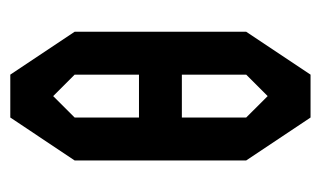

<svg xmlns="http://www.w3.org/2000/svg" viewBox="-145 -478 623 373"><g transform="rotate(90 166.5 -291.5)"><path d="M166.7 -83.3 208.3 -125V-250H125V-125ZM208.3 -333.3V-458.3L166.7 -500L125 -458.3V-333.3ZM125 0 41.7 -125V-458.3L125 -583.3H208.3L291.7 -458.3V-125L208.3 0Z"/></g></svg>

Font: Yulong
Style: Regular
Weight: 400
Designer: GGBotNet
Foundry: f0n7.com
Version: 1.00